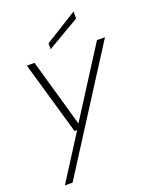

<svg xmlns="http://www.w3.org/2000/svg" viewBox="-167 -793 876 1104"><g transform="rotate(-20 271.0 -241.5)"><path d="M34 220 209 -55H193L64 -502H111L229 -88L493 -502H542L81 220ZM225 -544V-580L423 -703V-660Z"/></g></svg>

Font: DM Sans 16pt ExtraLight
Style: Italic
Weight: 250
Italic angle: -10°
Version: Version 4.004;gftools[0.9.30]